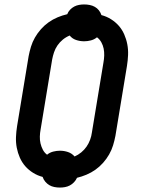

<svg xmlns="http://www.w3.org/2000/svg" viewBox="-20 -800 640 865"><path d="M250 45Q237 45 224.5 42.5Q212 40 202 34Q192 28 184 18.5Q176 9 172 -3Q149 -9 129 -21.5Q109 -34 94 -51Q79 -68 69.5 -89.5Q60 -111 55.5 -134.5Q51 -158 52 -182.5Q53 -207 57 -232L109 -547Q113 -568 119.5 -589.5Q126 -611 137.5 -631Q149 -651 164.5 -668.5Q180 -686 199 -699.5Q218 -713 239.5 -722Q261 -731 283 -736Q287 -747 295.5 -756Q304 -765 314.5 -770.5Q325 -776 336.5 -778Q348 -780 359 -780Q372 -780 384.5 -777.5Q397 -775 407.5 -769Q418 -763 425.5 -753.5Q433 -744 437 -732Q460 -726 480 -713.5Q500 -701 515 -684Q530 -667 539.5 -645.5Q549 -624 553.5 -600.5Q558 -577 557 -552.5Q556 -528 552 -503L500 -188Q496 -167 489.5 -145.5Q483 -124 471.5 -104Q460 -84 444.5 -66.5Q429 -49 410 -35.5Q391 -22 369.5 -13Q348 -4 327 1Q322 12 313.5 21Q305 30 294.5 35.5Q284 41 272.5 43Q261 45 250 45ZM316 -95Q332 -102 346 -113.5Q360 -125 370 -139.5Q380 -154 386 -170.5Q392 -187 394 -203L446 -518Q449 -534 449.5 -550Q450 -566 447 -581Q444 -596 436.5 -609.5Q429 -623 417 -632Q405 -622 389.5 -618Q374 -614 359 -614Q340 -614 322.5 -620Q305 -626 294 -640Q277 -633 263 -621.5Q249 -610 239 -595.5Q229 -581 223.5 -564.5Q218 -548 215 -532L163 -217Q160 -201 159.5 -185Q159 -169 162.5 -154Q166 -139 173 -125.5Q180 -112 192 -103Q204 -113 219.5 -117Q235 -121 250 -121Q269 -121 286.5 -115Q304 -109 316 -95Z"/></svg>

Font: Iosevka SS04 Semibold Extended
Style: Italic
Weight: 600
Width: 7
Italic angle: -9°
Monospace: yes
Designer: Belleve Invis
Foundry: Belleve Invis
Version: Version 19.0.0; ttfautohint (v1.8.4)